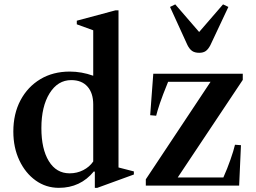

<svg xmlns="http://www.w3.org/2000/svg" viewBox="-20 -870 1200 900"><path d="M256 10.5Q195.5 10.5 147.2 -24Q99 -58.5 70.8 -118.2Q42.5 -178 42.5 -253.5Q42.5 -336.5 76 -399.8Q109.5 -463 169 -498.8Q228.5 -534.5 307 -534.5Q362.5 -534.5 417 -515V-728L340 -756V-773L521 -821.5H535.5V-85L607.5 -66.5V-52L436 10.5H424.5V-65L420 -66.5Q357 10.5 256 10.5ZM306.5 -57.5Q341 -57.5 370.2 -72.5Q399.5 -87.5 417 -113V-380Q417 -434 390 -464.2Q363 -494.5 314 -494.5Q251 -494.5 212.5 -432.8Q174 -371 174 -269.5Q174 -171.5 209 -114.5Q244 -57.5 306.5 -57.5ZM663.5 0V-29.5L967 -486.5H768Q741.5 -421.5 729.5 -385.8Q717.5 -350 712 -327.5L684 -330L698.5 -524.5H1118V-495.5L813 -38H1027Q1045.5 -79.5 1060.2 -121.5Q1075 -163.5 1081.5 -191.5L1109.5 -189.5L1101 0ZM914 -622.5Q893 -622.5 880.5 -631.2Q868 -640 858.5 -659L777 -837.5L801.5 -849.5L913.5 -720L1025.5 -849.5L1050.5 -837.5L966.5 -659Q956.5 -639.5 944.8 -631Q933 -622.5 914 -622.5Z"/></svg>

Font: Libre Caslon Text Medium
Style: Regular
Weight: 500
Designer: Pablo Impallari, Rodrigo Fuenzalida, Katja Schimmel
Foundry: Pablo Impallari, Rodrigo Fuenzalida
Version: Version 2.000